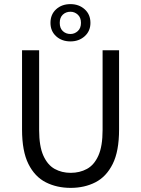

<svg xmlns="http://www.w3.org/2000/svg" viewBox="-20 -900 685 932"><path d="M323 12Q256 12 202.5 -15Q149 -42 118 -104Q87 -166 87 -271V-656H170V-269Q170 -190 190.5 -144.5Q211 -99 245.5 -80Q280 -61 323 -61Q367 -61 402 -80Q437 -99 457.5 -144.5Q478 -190 478 -269V-656H558V-271Q558 -166 527 -104Q496 -42 443 -15Q390 12 323 12ZM322 -699Q280 -699 252.5 -724Q225 -749 225 -789Q225 -830 252.5 -855Q280 -880 322 -880Q363 -880 391 -855Q419 -830 419 -789Q419 -749 391 -724Q363 -699 322 -699ZM322 -735Q342 -735 357.5 -749Q373 -763 373 -789Q373 -815 357.5 -829Q342 -843 322 -843Q300 -843 285 -829Q270 -815 270 -789Q270 -763 285 -749Q300 -735 322 -735Z"/></svg>

Font: .
Style: 
Weight: 400
Designer: Paul D. Hunt, Dalton Maag
Foundry: Dalton Maag Ltd
Version: Version 1.200